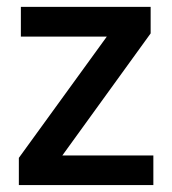

<svg xmlns="http://www.w3.org/2000/svg" viewBox="-20 -532 495 552"><path d="M34.2 0V-78.1L287.1 -426.8H40V-512.2H413.1V-436L159.2 -85H420.9V0Z"/></svg>

Font: Lorenzo Sans Medium
Style: Regular
Weight: 500
Foundry: Intel Corporation
Version: Version 1.00; ttfautohint (v1.5)